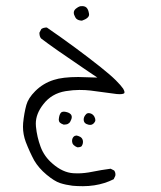

<svg xmlns="http://www.w3.org/2000/svg" viewBox="-20 -312 540 644"><path d="M254.9 -242.7Q278.8 -251 278.8 -263.2Q278.8 -265.6 278.3 -267.6Q275.4 -285.2 265.6 -289.6Q260.7 -291.5 256.3 -291.5Q252 -291.5 248.5 -291Q242.2 -289.1 234.9 -283.2Q227.5 -277.3 227.5 -269.5Q227.5 -262.7 231.9 -255.4Q233.4 -252 235.8 -249.5Q242.2 -243.2 254.9 -242.7ZM277.3 106.4Q279.8 106.9 282.7 106.9Q289.6 106.9 295.4 100.6Q299.8 95.7 299.8 90.8Q299.8 85.4 296.4 79.1Q291.5 70.3 281.7 67.9Q279.3 67.4 277.1 67.4Q274.9 67.4 273.9 67.9Q271 68.8 269.5 70.3Q260.7 79.1 260.7 88.4Q260.7 96.2 264.9 100.3Q269 104.5 277.3 106.4ZM193.4 106Q193.8 106 195.1 106Q196.3 106 198.5 105.7Q200.7 105.5 202.4 105.2Q204.1 105 205.6 104.5Q207 104 208.5 103Q213.4 100.6 215.8 95.7Q220.7 86.9 220.7 80.6Q220.7 74.7 216.6 70.6Q212.4 66.4 205.6 64.5Q198.7 62.5 193.8 62.5Q188 62.5 184.6 65.9Q178.7 71.8 177.2 87.9Q177.2 88.9 177.2 89.8Q177.2 95.2 180.7 99.1Q185.1 103 193.4 106ZM253.9 178.2Q254.9 177.2 256.6 172.9Q258.3 168.5 258.3 164.1Q258.3 148.9 242.2 144Q238.3 142.6 236.6 142.6Q234.9 142.6 233.9 143.1Q230.5 143.1 227.1 146.5Q221.7 151.9 221.7 161.1Q221.7 163.1 222.2 165Q223.1 175.3 239.3 182.1Q250 182.1 253.9 178.2ZM242.7 -53.7Q189.9 -53.7 160.2 -43.9Q124.5 -32.7 98.1 -6.3Q74.7 17.1 68.4 40Q61 66.9 57.6 100.6Q57.1 106.9 57.1 113.3Q57.1 138.7 66.4 164.1Q79.6 198.2 94.7 226.1Q109.9 252 136.2 273.9Q162.6 295.9 181.4 302Q200.2 308.1 223.1 311Q239.3 312.5 258.3 312.5Q277.3 312.5 296.4 309.6Q331.5 304.2 361.3 289.1L366.7 277.8Q367.2 276.4 367.2 273.4Q367.2 265.6 362.8 259.8L351.1 253.9Q317.9 258.3 290.8 263.9Q263.7 269.5 240.2 269.5Q232.9 269.5 225.6 269Q190.4 266.6 156.7 237.3Q128.4 213.4 116.2 180.4Q104 147.5 100.6 112.8Q100.1 107.9 100.1 103Q100.1 69.8 125 38.1Q152.8 1.5 200.2 -6.3Q225.6 -10.3 246.3 -10.3Q267.1 -10.3 283.7 -8.3L371.6 3.4Q376.5 3.9 381.8 3.9Q387.2 3.9 391.4 2.9Q395.5 2 396.5 0.7Q397.5 -0.5 397.5 -2Q397.5 -3.4 397.5 -3.9Q397 -7.8 393.1 -14.6Q386.2 -24.9 368.7 -42.5Q351.1 -60.1 317.4 -86.9Q236.3 -151.4 137.2 -219.7Q136.2 -219.7 133.5 -219.7Q130.9 -219.7 126.7 -218.5Q122.6 -217.3 118.7 -214.8L112.3 -202.6Q112.3 -201.2 112.3 -198.2Q112.3 -195.3 113.5 -191.2Q114.7 -187 117.7 -183.1Q157.7 -152.3 269 -77.1L306.6 -51.8Q251.5 -53.7 242.7 -53.7Z"/></svg>

Font: NaikaiFont
Style: ExtraLight
Weight: 200
Version: Version 1.89